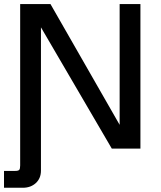

<svg xmlns="http://www.w3.org/2000/svg" viewBox="-21 -723 781 934"><path d="M77.1 0V-703.1H224.6L584.5 -74.7L561 -71.8V-703.1H662.1V0H522.9L153.8 -631.8L178.2 -635.3V0ZM-1.5 190.4V108.4H52.7Q68.4 108.4 72.8 103Q77.1 97.7 77.1 81.5V-17.1H178.2V106.9Q178.2 144.5 153.3 167.5Q128.4 190.4 89.8 190.4Z"/></svg>

Font: Schibsted Grotesk Medium
Style: Regular
Weight: 500
Designer: Bakken & Baeck AS, Henrik Kongsvoll
Foundry: Schibsted ASA
Version: Version 1.100;gftools[0.9.25]